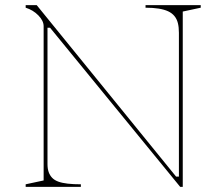

<svg xmlns="http://www.w3.org/2000/svg" viewBox="-20 -728 852 748"><path d="M80 0V-10L150 -25V-626Q150 -647 129.5 -668Q109 -689 80 -698V-708H123L666 -40H677V-600Q677 -622 673 -638Q669 -654 659.5 -665.5Q650 -677 635 -684Q620 -691 598 -694.5Q576 -698 547 -698V-708H762V-698L692 -683V0H682L175 -620H165V-89Q165 -71 169.5 -58Q174 -45 183 -35.5Q192 -26 207 -20.5Q222 -15 244 -12.5Q266 -10 295 -10V0Z"/></svg>

Font: Kalnia Thin
Style: Regular
Weight: 250
Designer: Frida Medrano
Foundry: Frida Medrano
Version: Version 1.105